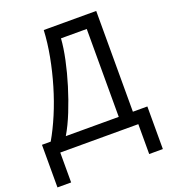

<svg xmlns="http://www.w3.org/2000/svg" viewBox="-159 -831 1009 1135"><g transform="rotate(-20 345.5 -263.0)"><path d="M578 -714V-80H669V188H583V0H92V188H6V-80H61Q97 -142 129.5 -219Q162 -296 187 -380.5Q212 -465 228 -550Q244 -635 248 -714ZM489 -633H327Q323 -575 307.5 -502Q292 -429 268.5 -352.5Q245 -276 216.5 -205Q188 -134 156 -80H489Z"/></g></svg>

Font: Noto IKEA Simplified Chinese
Style: Regular
Weight: 400
Designer: Monotype Design Team
Foundry: Monotype Imaging Inc.
Version: Version 1.100